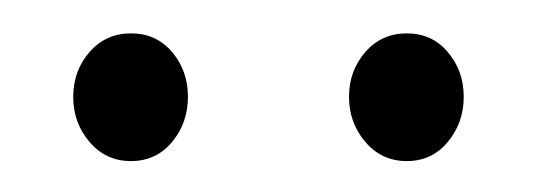

<svg xmlns="http://www.w3.org/2000/svg" viewBox="-20 -644 330 118"><path d="M60.5 -545Q45 -545 35 -556.8Q25 -568.5 25 -584.5Q25 -600.5 35 -612Q45 -623.5 60.5 -623.5Q76 -623.5 85.8 -612Q95.5 -600.5 95.5 -584.5Q95.5 -568.5 85.8 -556.8Q76 -545 60.5 -545ZM230 -545Q214.5 -545 204.5 -556.8Q194.5 -568.5 194.5 -584.5Q194.5 -600.5 204.5 -612Q214.5 -623.5 230 -623.5Q245.5 -623.5 255.2 -612Q265 -600.5 265 -584.5Q265 -568.5 255.2 -556.8Q245.5 -545 230 -545Z"/></svg>

Font: Fraunces 9pt S100 Thin
Style: Regular
Weight: 100
Version: Version 1.000; ttfautohint (v1.8.3)